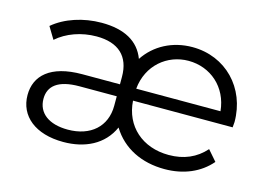

<svg xmlns="http://www.w3.org/2000/svg" viewBox="-77 -673 1140 821"><g transform="rotate(15 493.0 -262.5)"><path d="M55 -150C55 -57 130 5 254 5C349 5 430 -33 467 -116C516 -36 601 5 702 5C786 5 857 -25 905 -81L865 -127C824 -81 771 -58 704 -58C587 -58 504 -132 497 -243H938C939 -254 940 -262 940 -267C940 -418 831 -530 684 -530C596 -530 520 -490 475 -422C448 -494 383 -530 282 -530C201 -530 122 -504 69 -459L101 -406C145 -445 209 -468 276 -468C373 -468 425 -420 425 -329V-296H258C117 -296 55 -235 55 -150ZM497 -296C507 -402 589 -469 683 -469C780 -469 860 -401 870 -296ZM260 -243H425V-201C425 -109 360 -51 259 -51C175 -51 125 -89 125 -152C125 -208 165 -243 260 -243Z"/></g></svg>

Font: Malon Grotesk
Style: Regular
Weight: 400
Designer: Julieta Ulanovsky
Foundry: Julieta Ulanovsky
Version: Version 7.200